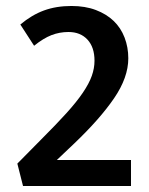

<svg xmlns="http://www.w3.org/2000/svg" viewBox="-20 -622 499 642"><path d="M209 -515Q179 -515 152 -504.5Q125 -494 94 -469L48 -540Q86 -572 127 -587Q168 -602 219 -602Q265 -602 300.5 -588.5Q336 -575 360 -552Q384 -529 396.5 -496.5Q409 -464 409 -427Q409 -363 361.5 -293.5Q314 -224 228 -142L170 -87H418V0H57L38 -75L119 -157Q168 -206 202 -243.5Q236 -281 257 -312Q278 -343 287 -368.5Q296 -394 296 -419Q296 -464 272.5 -489.5Q249 -515 209 -515Z"/></svg>

Font: Mukta Mahee SemiBold
Style: Regular
Weight: 600
Designer: Shuchita Grover, Noopur Datye, Girish Dalvi, Yashodeep Gholap
Foundry: Ek Type
Version: Version 2.538;PS 1.000;hotconv 16.6.51;makeotf.lib2.5.65220;